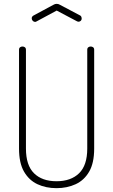

<svg xmlns="http://www.w3.org/2000/svg" viewBox="-20 -973 589 999"><path d="M274 6Q219 6 175 -14.5Q131 -35 105 -80Q79 -125 79 -200V-714Q79 -723 84.5 -727Q90 -731 97 -731Q104 -731 109.5 -727Q115 -723 115 -714V-200Q115 -113 157 -71.5Q199 -30 274 -30Q349 -30 391.5 -71.5Q434 -113 434 -200V-714Q434 -723 439.5 -727Q445 -731 452 -731Q459 -731 464.5 -727Q470 -723 470 -714V-200Q470 -125 444 -80Q418 -35 373.5 -14.5Q329 6 274 6ZM163 -859Q156 -859 150.5 -864.5Q145 -870 145 -878Q145 -882 147.5 -886Q150 -890 154 -892L258 -948Q266 -953 275 -953Q284 -953 292 -948L396 -893Q401 -891 403 -886Q405 -881 405 -876Q405 -869 400 -864.5Q395 -860 388 -860Q386 -860 383.5 -861Q381 -862 379 -863L275 -918L171 -862Q169 -861 167 -860Q165 -859 163 -859Z"/></svg>

Font: Dosis ExtraLight
Style: Regular
Weight: 250
Designer: EdgarTolentino, PabloImpallari, IginoMarini
Foundry: EdgarTolentino, PabloImpallari, IginoMarini
Version: Version 3.001; ttfautohint (v1.8.2)